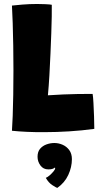

<svg xmlns="http://www.w3.org/2000/svg" viewBox="-20 -670 520 964"><path d="M40 -13.5Q42 -41 43.8 -88.2Q45.5 -135.5 46.5 -194.2Q47.5 -253 47.5 -316Q47.5 -379 46.5 -440.2Q45.5 -501.5 43.8 -554Q42 -606.5 40 -642Q56.5 -644 92.2 -647Q128 -650 166.5 -650Q184 -650 207.8 -649Q231.5 -648 240 -646Q240.5 -623.5 239.8 -586.8Q239 -550 237.5 -502.8Q236 -455.5 233.5 -401.8Q231 -348 228 -291.5Q226.5 -265 224.5 -238.5Q222.5 -212 220.5 -191.5Q261 -194 297.8 -195.8Q334.5 -197.5 370.8 -198Q407 -198.5 445 -198.5Q447.5 -185 449.2 -153.2Q451 -121.5 452.2 -85.5Q453.5 -49.5 453.5 -23Q392 -14.5 327.8 -10.5Q263.5 -6.5 205.5 -6.5Q159 -6 115.8 -8Q72.5 -10 40 -13.5ZM267.5 273.5Q261 271.5 242.2 259.2Q223.5 247 210 223Q219 219.5 229.8 210Q240.5 200.5 248.8 190.5Q257 180.5 257 174.5Q257 172 256 171Q251.5 175 243.8 177.8Q236 180.5 222.5 180.5Q197.5 180.5 183 160.8Q168.5 141 168.5 117Q168.5 92 181.2 77Q194 62 213.5 55Q233 48 253 48Q274.5 48 294.8 57Q315 66 328 84Q341 102 341 129Q341 169 322.8 208.5Q304.5 248 267.5 273.5Z"/></svg>

Font: Grandstander Thin ExtraBold
Style: Regular
Weight: 800
Version: Version 1.200